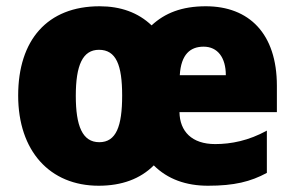

<svg xmlns="http://www.w3.org/2000/svg" viewBox="-20 -583 941 613"><path d="M637 -563C560 -563 506 -541 464 -502C421 -543 365 -563 298 -563C131 -563 38 -455 38 -278C38 -101 139 10 295 10C369 10 428 -12 471 -55C515 -11 574 10 644 10C728 10 780 -3 832 -31V-166C774 -134 718 -123 667 -123C592 -123 554 -164 553 -225H864V-309C864 -476 775 -563 637 -563ZM630 -434C675 -434 701 -399 701 -343H554C558 -410 588 -434 630 -434ZM296 -424C351 -424 370 -375 370 -278C370 -180 351 -129 297 -129C243 -129 222 -181 222 -277C222 -375 244 -424 296 -424Z"/></svg>

Font: Noto Sans Thai SemCond Blk
Style: Regular
Weight: 900
Width: 4
Designer: Monotype Design Team
Foundry: Monotype Imaging Inc.
Version: Version 2.002